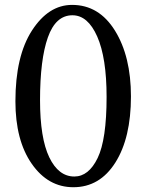

<svg xmlns="http://www.w3.org/2000/svg" viewBox="-20 -764 606 796"><path d="M284.2 12.2Q179.2 12.2 111.6 -85Q43.9 -182.1 43.9 -344.2Q43.9 -531.2 112.5 -637.5Q181.2 -743.7 278.8 -743.7Q390.6 -743.7 456.8 -636.7Q522.9 -529.8 522.9 -364.3Q522.9 -192.4 458.3 -90.1Q393.6 12.2 284.2 12.2ZM421.9 -362.3Q421.9 -524.4 383.1 -612.5Q344.2 -700.7 280.3 -700.7Q210.9 -700.7 178.5 -609.1Q146 -517.6 146 -348.6Q146 -191.4 184.3 -111.8Q222.7 -32.2 288.1 -32.2Q347.7 -32.2 384.8 -108.9Q421.9 -185.5 421.9 -362.3Z"/></svg>

Font: Munson
Style: Regular
Weight: 400
Designer: Paul James MIller
Foundry: High-Logic / Made with FontCreator
Version: Version 2.10;May 5, 2019;FontCreator 11.5.0.2430 64-bit